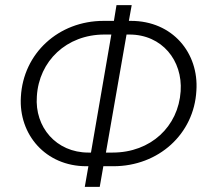

<svg xmlns="http://www.w3.org/2000/svg" viewBox="-20 -725 807 745"><path d="M315 -80H323L309 0H367L381 -80H420C595 -80 733 -205 742 -373C752 -519 650 -644 488 -644H480L491 -705H432L422 -644H382C207 -644 70 -518 61 -349C52 -203 157 -80 315 -80ZM123 -351C131 -488 238 -591 385 -591H412L333 -133H323C198 -133 114 -232 123 -351ZM391 -133 471 -591H482C609 -591 689 -490 681 -371C672 -234 565 -133 417 -133Z"/></svg>

Font: Fixel Display 20240404 Light
Style: Italic
Weight: 300
Italic angle: -10°
Designer: AlfaBravo + MacPaw
Foundry: Kyrylo Tkachov, Marchela Mozhyna, Serhii Makarenko, Maria Weinstein, Zakhar Kryvoshyya
Version: Version 1.211;Glyphs 3.2 (3225)